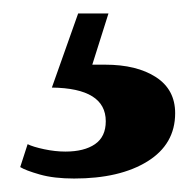

<svg xmlns="http://www.w3.org/2000/svg" viewBox="-20 -30 290 285"><path d="M90 235Q60 235 39 229Q18 223 10 218L21 184Q29 188 45.5 191.5Q62 195 77 195Q105 195 121 184Q137 173 137 150Q137 101 57 100L96 -10H141L117 66H136Q183 66 211.5 84.5Q240 103 240 138Q240 184 199 209.5Q158 235 90 235Z"/></svg>

Font: Libre Bodoni
Style: Regular
Weight: 400
Designer: Pablo Impallari, Rodrigo Fuenzalida
Foundry: Impallari Type
Version: Version 2.005;gftools[0.9.23]